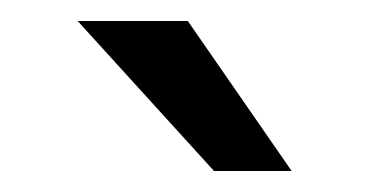

<svg xmlns="http://www.w3.org/2000/svg" viewBox="-20 -720 352 183"><path d="M54 -700H159L258 -557H184Z"/></svg>

Font: Epunda Sans
Style: Regular
Weight: 400
Designer: Simon Atzbach
Foundry: typofactur
Version: Version 2.204; ttfautohint (v1.8.4.7-5d5b)